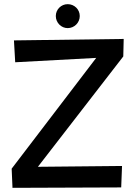

<svg xmlns="http://www.w3.org/2000/svg" viewBox="-20 -889 651 922"><path d="M47 -695 53 -590 442 -611 36 -79 40 13 562 11 566 -92 162 -88 572 -618 574 -702ZM363 -812C363 -844 337 -869 305 -869C274 -869 248 -844 248 -812C248 -780 274 -754 305 -754C337 -754 363 -780 363 -812Z"/></svg>

Font: McLaren
Style: Regular
Weight: 400
Designer: Astigmatic (AOETI)
Foundry: Astigmatic (AOETI)
Version: Version 1.000